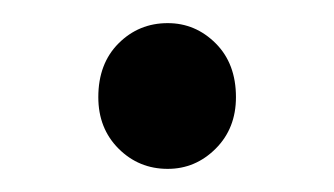

<svg xmlns="http://www.w3.org/2000/svg" viewBox="-20 -134 289 166"><path d="M125 12Q100 12 82.5 -5.5Q65 -23 65 -50Q65 -79 82.5 -96.5Q100 -114 125 -114Q149 -114 166.5 -96.5Q184 -79 184 -50Q184 -23 166.5 -5.5Q149 12 125 12Z"/></svg>

Font: .
Style: 
Weight: 400
Designer: Paul D. Hunt, Dalton Maag
Foundry: Dalton Maag Ltd
Version: Version 1.200